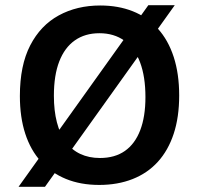

<svg xmlns="http://www.w3.org/2000/svg" viewBox="-20 -697 756 734"><path d="M51 17 547 -677H648L152 17ZM359 10Q288 10 232 -13Q176 -36 136.5 -79.5Q97 -123 76.5 -186Q56 -249 56 -330Q56 -447 95.5 -523.5Q135 -600 204.5 -638Q274 -676 363 -676Q432 -676 487.5 -654Q543 -632 583 -588Q623 -544 644 -479.5Q665 -415 665 -332Q665 -249 644 -185.5Q623 -122 583.5 -78.5Q544 -35 487 -12.5Q430 10 359 10ZM362 -93Q419 -93 457.5 -120Q496 -147 516 -199Q536 -251 536 -326Q536 -404 515.5 -458.5Q495 -513 455.5 -541.5Q416 -570 360 -570Q305 -570 266 -542.5Q227 -515 206.5 -462Q186 -409 186 -331Q186 -274 197.5 -229.5Q209 -185 231.5 -154.5Q254 -124 287 -108.5Q320 -93 362 -93Z"/></svg>

Font: Bricolage Grotesque 28pt SemiBold
Style: Regular
Weight: 600
Version: Version 1.001;gftools[0.9.33.dev8+g029e19f]